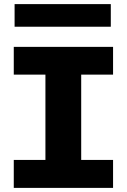

<svg xmlns="http://www.w3.org/2000/svg" viewBox="-20 -914 616 934"><path d="M201 -80V-606H375V-80ZM47 0V-136H530V0ZM47 -551V-686H530V-551ZM519 -894V-784H51V-894Z"/></svg>

Font: BioRhyme SemiExpanded ExtraBold
Style: Regular
Weight: 800
Width: 6
Designer: Aoife Mooney
Foundry: Aoife Mooney Type
Version: Version 1.600;gftools[0.9.33]